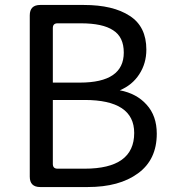

<svg xmlns="http://www.w3.org/2000/svg" viewBox="-20 -754 697 774"><path d="M142 0Q100 0 100 -42V-692Q100 -734 142 -734H318Q436 -734 503 -690Q570 -647 570 -554Q570 -498 541 -454Q513 -411 463 -390Q531 -377 571 -332Q612 -287 612 -215Q612 -110 536 -55Q461 0 334 0ZM193 -421H302Q479 -421 479 -542Q479 -605 436 -632Q394 -660 306 -660H212Q193 -660 193 -641ZM193 -93Q193 -74 212 -74H321Q521 -74 521 -218Q521 -351 321 -351H193Z"/></svg>

Font: Swei Gothic CJK TC Regular
Style: Regular
Weight: 400
Version: Version 2.129